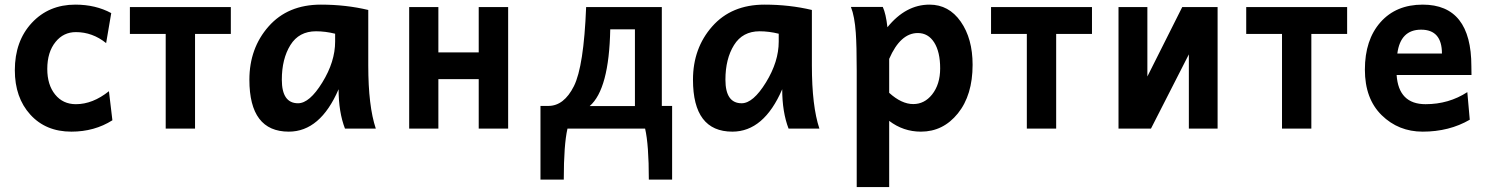

<svg xmlns="http://www.w3.org/2000/svg" viewBox="-20 -542 6286 809"><path d="M280.8 12.7Q172.9 12.7 107.7 -59.1Q42.5 -130.9 42.5 -246.1Q42.5 -368.7 114 -445.6Q185.5 -522.5 297.4 -522.5Q382.8 -522.5 448.7 -486.8L427.2 -360.4Q369.6 -406.7 299.8 -406.7Q247.6 -406.7 214.4 -365.7Q179.2 -322.8 179.2 -251.5Q179.2 -184.6 212.2 -143.8Q245.1 -103 299.8 -103Q370.6 -103 439 -157.7L453.6 -35.2Q377.9 12.7 280.8 12.7Z M801.8 0H678.2V-398.9H527.3V-512.2H952.6V-398.9H801.8Z M1235.8 -106.9Q1284.2 -106.9 1338.1 -194.6Q1392.1 -282.2 1392.1 -366.7V-399.9Q1351.1 -410.2 1311.5 -410.2Q1239.7 -410.2 1203.6 -352.1Q1167.5 -293.9 1167.5 -206.1Q1167.5 -106.9 1235.8 -106.9ZM1196.8 12.7Q1030.8 12.7 1030.8 -206.1Q1030.8 -338.9 1111.8 -430.7Q1192.9 -522.5 1332 -522.5Q1437.5 -522.5 1531.7 -500V-266.1Q1531.7 -94.7 1563.5 0H1433.6Q1406.7 -69.8 1406.7 -166Q1329.6 12.7 1196.8 12.7Z M2121.1 0H1997.1V-208.5H1827.1V0H1704.1V-512.2H1827.1V-321.3H1997.1V-512.2H2121.1Z M2655.3 -95.2V-418.5H2551.3Q2546.4 -166 2464.8 -95.2ZM2812 214.8H2713.9Q2713.9 67.4 2698.2 0H2371.1Q2355.5 67.4 2355.5 214.8H2257.3V-95.7H2290.5Q2356.4 -95.7 2398.2 -179Q2439.9 -262.2 2449.7 -512.2H2768.6V-95.7H2812Z M3105 -106.9Q3153.3 -106.9 3207.3 -194.6Q3261.2 -282.2 3261.2 -366.7V-399.9Q3220.2 -410.2 3180.7 -410.2Q3108.9 -410.2 3072.8 -352.1Q3036.6 -293.9 3036.6 -206.1Q3036.6 -106.9 3105 -106.9ZM3065.9 12.7Q2899.9 12.7 2899.9 -206.1Q2899.9 -338.9 2981 -430.7Q3062 -522.5 3201.2 -522.5Q3306.6 -522.5 3400.9 -500V-266.1Q3400.9 -94.7 3432.6 0H3302.7Q3275.9 -69.8 3275.9 -166Q3198.7 12.7 3065.9 12.7Z M3828.1 -103.5Q3875 -103.5 3907.2 -143.6Q3941.4 -186.5 3941.4 -253.9Q3941.4 -323.2 3916.3 -363Q3891.1 -402.8 3847.2 -402.8Q3773.9 -402.8 3726.6 -293.9V-150.9Q3778.8 -103.5 3828.1 -103.5ZM3726.6 246.1H3589.8V-243.7Q3589.8 -350.1 3585.9 -403.8Q3581.1 -473.1 3565.4 -512.7H3699.7Q3712.9 -483.9 3719.2 -427.2Q3796.4 -522.5 3896.5 -522.5Q3978 -522.5 4028.1 -450.9Q4078.1 -379.4 4078.1 -269Q4078.1 -141.1 4016.1 -64.2Q3954.1 12.7 3860.4 12.7Q3786.1 12.7 3726.6 -32.7Z M4430.2 0H4306.6V-398.9H4155.8V-512.2H4581.1V-398.9H4430.2Z M4692.9 0V-512.2H4814.5V-219.7L4961.4 -512.2H5110.4V0H4989.3V-313L4829.6 0Z M5505.4 0H5381.8V-398.9H5231V-512.2H5656.2V-398.9H5505.4Z M5974.6 12.7Q5872.6 12.7 5801.8 -56.6Q5731 -126 5731 -248.5Q5731 -374 5796.6 -448.2Q5862.3 -522.5 5974.6 -522.5Q6179.7 -522.5 6179.7 -262.7L6180.2 -226.1H5864.7Q5873 -103 5986.8 -103Q6084.5 -103 6162.6 -153.8L6172.9 -37.6Q6086.4 12.7 5974.6 12.7ZM6055.7 -316.4Q6055.7 -417 5967.8 -417Q5880.9 -417 5867.7 -316.4Z"/></svg>

Font: Cadman
Style: Bold
Weight: 700
Designer: Paul James MIller
Foundry: High-Logic / Made with FontCreator
Version: Version 2.114;March 28, 2021;FontCreator 13.0.0.2683 64-bit